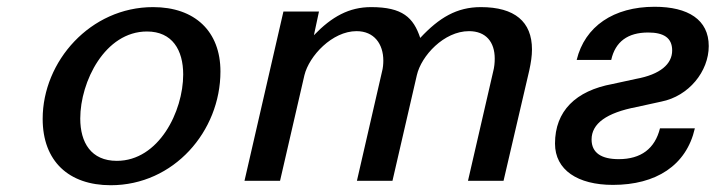

<svg xmlns="http://www.w3.org/2000/svg" viewBox="-20 -534 2113 567"><path d="M106 -183C106 -58 183 13 307 13C493 13 631 -146 631 -323C631 -441 556 -513 432 -513C247 -513 106 -353 106 -183ZM217 -184C217 -293 290 -441 414 -441C489 -441 521 -386 521 -314C521 -205 449 -59 325 -59C249 -59 217 -113 217 -184Z M702 0H807L879 -312C893 -369 961 -442 1033 -442C1085 -442 1112 -404 1112 -355C1112 -345 1111 -333 1108 -322L1034 0H1139L1211 -312C1224 -369 1291 -442 1365 -442C1415 -442 1441 -410 1441 -361C1441 -349 1440 -336 1436 -321L1362 0H1467L1543 -326C1548 -349 1551 -369 1551 -388C1551 -470 1500 -513 1400 -513C1329 -513 1277 -482 1221 -422C1201 -482 1169 -513 1076 -513C1011 -513 960 -485 907 -430L922 -500H817Z M1619 -110C1619 -32 1686 12 1790 12C1917 12 2007 -45 2032 -155H1929C1914 -95 1873 -64 1807 -64C1757 -64 1727 -82 1727 -122C1727 -169 1771 -201 1860 -218L1933 -234C2014 -250 2073 -323 2073 -398C2073 -476 2012 -514 1913 -514C1792 -514 1707 -456 1683 -357H1785C1797 -411 1834 -438 1894 -438C1939 -438 1965 -423 1965 -385C1965 -345 1930 -314 1858 -301L1789 -286C1680 -266 1619 -206 1619 -110Z"/></svg>

Font: Perun Medium Italic
Style: Regular
Weight: 500
Italic angle: -12°
Foundry: Copyright (c) Stefan Peev, Context Ltd, 2016
Version: Version 1.026